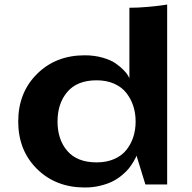

<svg xmlns="http://www.w3.org/2000/svg" viewBox="-20 -811 845 844"><path d="M548.8 -466.8V-776.9Q585.9 -776.9 627.4 -780.5Q668.9 -784.2 691.9 -787.6L714.8 -791V0H619.1L580.1 -127Q579.1 -124 576.9 -118.9Q574.7 -113.8 566.2 -99.4Q557.6 -85 547.1 -71.5Q536.6 -58.1 517.6 -42Q498.5 -25.9 476.3 -14.4Q454.1 -2.9 421.9 5.1Q389.6 13.2 353 13.2Q225.1 13.2 142.6 -68.4Q60.1 -149.9 60.1 -276.9Q60.1 -403.8 142.6 -485.8Q225.1 -567.9 352.1 -567.9Q395.5 -567.9 431.6 -557.4Q467.8 -546.9 488.5 -532.2Q509.3 -517.6 523.7 -502.7Q538.1 -487.8 543.5 -477.5ZM404.8 -97.2Q448.7 -97.2 482.4 -112.1Q516.1 -127 536.1 -152.6Q556.2 -178.2 566.2 -209.7Q576.2 -241.2 576.2 -276.9Q576.2 -312.5 566.2 -344Q556.2 -375.5 536.1 -401.6Q516.1 -427.7 482.4 -442.9Q448.7 -458 404.8 -458Q319.8 -458 276.4 -407.5Q232.9 -356.9 232.9 -276.9Q232.9 -196.8 276.4 -147Q319.8 -97.2 404.8 -97.2Z"/></svg>

Font: Sporting Grotesque
Style: Bold
Weight: 700
Designer: Lucas LE BIHAN
Foundry: Lucas LE BIHAN
Version: Version 2.002;PS 2.2;hotconv 1.0.88;makeotf.lib2.5.647800